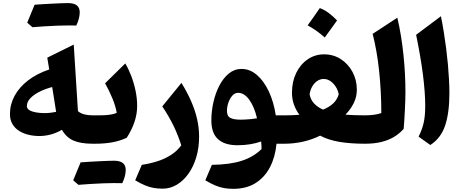

<svg xmlns="http://www.w3.org/2000/svg" viewBox="-20 -914 2944 1221"><path d="M311.8 -360.5Q319.3 -314.1 325.4 -276.1Q331.4 -238.1 336.9 -202.5Q322.3 -199.7 303.1 -197.2Q284 -194.7 263.2 -194.7Q235.5 -194.7 209.7 -199.1Q183.9 -203.5 167.5 -213.1Q151 -222.8 151 -239.4Q151 -265.8 172.5 -288.8Q194 -311.8 230.6 -330.3Q267.1 -348.8 311.8 -360.5ZM293.1 -472.2Q214.7 -445.8 158.7 -402.8Q102.7 -359.7 73 -305Q43.3 -250.3 43.3 -188.8Q43.3 -151.5 59 -125.1Q74.7 -98.6 101.2 -81.8Q127.8 -64.9 161.1 -57Q194.3 -49 229.8 -49Q266 -49 301.8 -58.4Q337.6 -67.9 374 -88.5Q400.2 -41.2 446 -20.6Q491.9 0 569.3 0H569.8V-180.5H569.3Q539.4 -180.5 515.3 -186.9Q491.2 -193.4 475.7 -207.2L448.9 -630.5L280.6 -547.2ZM409.5 -752.1Q424.5 -752.1 434.7 -752Q445 -751.8 452.1 -751.8Q459.1 -751.8 465 -751.5Q475.9 -773.8 481.4 -795.2Q487 -816.7 487 -835.6Q487 -865.1 468.6 -879.7Q450.2 -894.4 411.9 -894.4Q368.5 -874 325 -853.1Q281.6 -832.2 238.7 -811.4Q195.8 -790.7 153.2 -769.7Q161.8 -762.4 170.2 -755Q178.5 -747.7 186.2 -741Q221.4 -744 262.9 -746.6Q304.5 -749.2 343.5 -750.7Q382.5 -752.1 409.5 -752.1ZM186.2 -741Q224 -766.3 261.6 -791.5Q299.3 -816.7 336.8 -842.5Q374.3 -868.3 411.9 -894.4Q397.9 -894.4 373 -893.5Q348.1 -892.6 317.9 -891Q287.6 -889.5 256.8 -887.7Q225.9 -885.9 200.2 -884Q188.3 -855.6 176.7 -827.3Q165 -799 153.2 -769.7Q161.8 -762.4 170.2 -755Q178.5 -747.7 186.2 -741Z M702 250.3Q717 250.3 727.2 250.5Q737.5 250.7 744.5 250.7Q751.6 250.7 757.5 251Q768.4 228.7 773.9 207.2Q779.5 185.7 779.5 166.8Q779.5 137.4 761.1 122.7Q742.7 108.1 704.4 108.1Q661 128.4 617.5 149.3Q574.1 170.2 531.2 191Q488.3 211.8 445.6 232.7Q454.3 240.1 462.6 247.4Q471 254.7 478.7 261.4Q513.8 258.5 555.4 255.9Q597 253.3 636 251.8Q675 250.3 702 250.3ZM478.7 261.4Q516.4 236.2 554.1 210.9Q591.8 185.7 629.3 159.9Q666.8 134.1 704.4 108.1Q690.4 108.1 665.5 109Q640.6 109.9 610.4 111.4Q580.1 113 549.2 114.7Q518.4 116.5 492.7 118.5Q480.8 146.8 469.2 175.1Q457.5 203.5 445.6 232.7Q454.3 240.1 462.6 247.4Q471 254.7 478.7 261.4ZM569.8 0H585.4Q645.7 0 694.4 -9Q743.2 -17.9 785.8 -37.9Q817.7 -86.9 835 -138Q852.2 -189.1 852.2 -240.2Q852.2 -289.6 841.6 -339Q831.1 -388.5 813.9 -432.9Q796.7 -477.2 776.7 -510.6L648.3 -384.3Q674.8 -336.9 695 -288Q715.2 -239.1 722.3 -196.5Q702.3 -187.3 674.1 -183.9Q645.8 -180.5 612.3 -180.5H569.8Q559.6 -180.5 554.4 -172.4Q549.3 -164.4 549.3 -142.9V-37.6Q549.3 -16.1 554.4 -8.1Q559.6 0 569.8 0Z M1246.1 -44.6Q1246.1 -100.6 1233.6 -155.8Q1221.2 -210.9 1196.5 -268.1Q1171.7 -325.4 1133.8 -386.9L1012 -237.5Q1056 -171.5 1084.7 -111.7Q1113.4 -51.8 1132.8 10.3Q1105.1 47.7 1065.4 72.7Q1025.7 97.7 978.6 112.3Q931.5 127 881.7 134.3L839.8 232.6Q875 253.6 903.4 265.2Q931.8 276.9 958.4 281.3Q985 285.8 1014.2 285.8Q1061.7 285.8 1103.7 261.1Q1145.7 236.3 1177.7 191.7Q1209.8 147 1227.9 86.6Q1246.1 26.2 1246.1 -44.6Z M1494.1 -323.7Q1533.4 -323.7 1565.3 -279.5Q1597.3 -235.2 1614.4 -161.9Q1590.5 -157.7 1562.5 -155.4Q1534.5 -153 1509 -153Q1467.8 -153 1445.6 -163.9Q1423.3 -174.8 1423.3 -208Q1423.3 -235.2 1432.6 -261.9Q1441.9 -288.6 1457.9 -306.2Q1474 -323.7 1494.1 -323.7ZM1515.6 -475.7Q1470.9 -475.7 1435.4 -446.6Q1399.9 -417.5 1375 -369.6Q1350.1 -321.8 1337.1 -263.8Q1324.1 -205.7 1324.1 -148.1Q1324.1 -67.5 1366.4 -29Q1408.7 9.6 1489.7 9.6Q1533.2 9.6 1571.4 3.3Q1609.5 -3.1 1640.6 -14.2Q1641.9 -1.3 1642.6 10Q1643.2 21.3 1643.4 33.7Q1591.8 84.5 1516.9 108.6Q1442.1 132.8 1327.5 134.3L1285.6 232.6Q1321 253.9 1349.9 265.8Q1378.7 277.7 1406.1 282.3Q1433.4 286.9 1463.4 286.9Q1546.9 286.9 1605.3 250.1Q1663.7 213.2 1697.2 148.4Q1730.6 83.7 1738.4 0H1788.1V-180.5H1733.7Q1721.2 -264.5 1690 -331.4Q1658.9 -398.3 1614.1 -437Q1569.3 -475.7 1515.6 -475.7Z M2038.1 -411.8Q2061.5 -411.8 2081.2 -398.3Q2100.9 -384.8 2115 -362.7Q2129.1 -340.7 2134.1 -314.3Q2124.2 -279.9 2098.8 -256.2Q2073.4 -232.4 2034.2 -216.8Q2000.3 -232.1 1978.1 -255.3Q1955.9 -278.5 1948.9 -313.8Q1952.5 -340.5 1964.9 -362.8Q1977.4 -385.1 1996.5 -398.4Q2015.6 -411.8 2038.1 -411.8ZM2041 -568.4Q1982.9 -568.4 1936.6 -536.6Q1890.3 -504.9 1863.5 -449.8Q1836.8 -394.7 1836.8 -324.1Q1836.8 -283.7 1849.6 -248.1Q1862.5 -212.6 1884.1 -184.1Q1864.9 -182.1 1839 -181.3Q1813.2 -180.5 1788.1 -180.5Q1777.8 -180.5 1772.7 -172.4Q1767.6 -164.4 1767.6 -142.9V-37.6Q1767.6 -16.1 1772.7 -8.1Q1777.8 0 1788.1 0Q1849.3 0 1907.1 -13.1Q1965 -26.2 2015.8 -51.4Q2068.2 -23.6 2138.4 -11.8Q2208.7 0 2300.9 0H2301.4V-180.5H2300.9Q2270.3 -180.5 2236.7 -181.6Q2203 -182.6 2176.8 -185.1Q2209.5 -217.9 2229.4 -258.1Q2249.3 -298.3 2249.3 -342.8Q2249.3 -405.1 2221.9 -456.3Q2194.5 -507.5 2147.5 -537.9Q2100.4 -568.4 2041 -568.4ZM2013.8 -862.6Q1995.1 -835.4 1976 -808.1Q1956.9 -780.8 1936.5 -752.9Q1967.4 -735.8 1994.4 -716.4Q2021.3 -696.9 2045.2 -675.6Q2065.8 -703.5 2085.2 -730.6Q2104.7 -757.6 2123.5 -784.3Q2098.6 -810.1 2071.2 -830.8Q2043.8 -851.6 2013.8 -862.6Z M2506.7 -801.4 2349.8 -698.7Q2363.4 -645.7 2373.9 -585.9Q2384.4 -526 2391.2 -461.5Q2397.9 -397 2401.4 -329.8Q2404.9 -262.7 2404.9 -195.1Q2383.3 -187.3 2356.2 -183.9Q2329.1 -180.5 2301.3 -180.5Q2291 -180.5 2285.9 -172.4Q2280.8 -164.4 2280.8 -142.9V-37.6Q2280.8 -16.1 2285.9 -8.1Q2291 0 2301.3 0Q2360.5 0 2406.2 -11.4Q2451.8 -22.8 2486.6 -43.9Q2521.3 -65.1 2547.2 -94.6Q2549.5 -123.7 2551.5 -155.4Q2553.5 -187 2555 -218.5Q2556.5 -250 2557.4 -278.1Q2558.3 -306.2 2558.3 -327.8Q2558.3 -385.9 2555.1 -446.4Q2551.9 -506.8 2545.5 -567.5Q2539.1 -628.1 2529.5 -687.1Q2519.9 -746.1 2506.7 -801.4Z M2784 -810.9 2626.3 -692.7Q2640.6 -622.6 2651.6 -558.8Q2662.6 -495.1 2669.8 -438.3Q2676.9 -381.5 2680.5 -332.3Q2684.1 -283 2684.1 -241.5Q2684.1 -173.2 2673.5 -129.7Q2662.9 -86.3 2641.9 -45.1L2716.6 8.1Q2784 -35.3 2811 -116.4Q2837.9 -197.4 2837.9 -321.8Q2837.9 -361.3 2835.4 -407.6Q2833 -453.9 2828.5 -504.3Q2823.9 -554.7 2817.2 -606.9Q2810.5 -659 2802.2 -710.7Q2793.9 -762.4 2784 -810.9Z"/></svg>

Font: Pinar FD VF
Style: Regular
Weight: 300
Designer: Amin Abedi
Version: Version 2.000